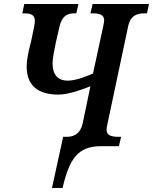

<svg xmlns="http://www.w3.org/2000/svg" viewBox="-20 -734 768 964"><path d="M241 210H294C328 66 369 0 486 0H577L588 -47H576C541 -47 515 -53 515 -83C515 -89 517 -102 520 -114L623 -600C635 -658 669 -667 707 -667H718L728 -714H445L434 -667H446C479 -667 503 -661 503 -631C503 -625 500 -612 498 -601L447 -365C420 -353 363 -329 319 -329C275 -329 244 -355 244 -415C244 -444 255 -495 260 -519L278 -597C291 -657 320 -667 354 -667H363L374 -714H102L92 -667H102C132 -667 155 -661 155 -629C155 -622 153 -607 151 -598L136 -526C131 -504 114 -447 114 -400C114 -303 172 -259 274 -259C325 -259 400 -287 434 -301L395 -114C383 -62 352 -48 317 -47H297Z"/></svg>

Font: Noto Serif Condensed SemiBold
Style: Italic
Weight: 600
Width: 3
Italic angle: -12°
Designer: Monotype Design Team
Foundry: Monotype Imaging Inc.
Version: Version 2.014